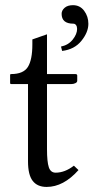

<svg xmlns="http://www.w3.org/2000/svg" viewBox="-20 -718 365 750"><path d="M265.1 -697.8Q292.5 -697.8 308.8 -675.8Q325.2 -653.8 325.2 -625Q325.2 -592.3 298.1 -558.6Q271 -524.9 222.7 -519L218.3 -536.1Q247.1 -542 264.2 -563.5Q281.2 -585 281.2 -605Q281.2 -614.3 277.1 -619.9Q272.9 -625.5 266.6 -625.5Q220.7 -625.5 220.7 -664.1Q220.7 -677.2 232.4 -687.5Q244.1 -697.8 265.1 -697.8ZM163.6 -389.6V-134.8Q163.6 -85.9 170.7 -64.7Q177.7 -43.5 197.3 -43.5Q233.4 -43.5 268.6 -70.8L286.6 -53.7Q228 12.2 162.1 12.2Q126 12.2 107.7 -11.5Q89.4 -35.2 89.4 -87.4V-389.6H24.4Q19.5 -389.6 19.5 -393.6V-424.8Q19.5 -428.7 23.4 -428.7Q71.3 -428.7 88.9 -456.5Q106.4 -484.4 106.4 -544.9V-564L163.6 -584V-428.7H273.9Q281.7 -428.7 281.7 -422.9V-402.8Q281.7 -396.5 274.4 -393.1Q267.1 -389.6 258.3 -389.6Z"/></svg>

Font: Libertinage
Style: l
Weight: 400
Designer: OSP
Foundry: OSP
Version: Version 1.0; 2008; OFL relea